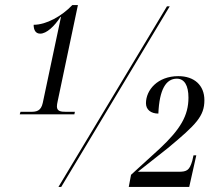

<svg xmlns="http://www.w3.org/2000/svg" viewBox="-20 -739 864 759"><path d="M58 -287H274L276 -297H241C221 -297 205 -299 205 -318C205 -324 206 -330 208 -339L288 -719H266C224 -675 163 -641 113 -641C113 -620 121 -606 139 -606C164 -606 195 -635 219 -672H221L149 -332C142 -300 124 -297 102 -297H61ZM211 0H222L651 -714H640ZM489 0H728L756 -125H745L740 -103C729 -66 719 -60 686 -60H525L644 -154C756 -247 788 -280 788 -343C788 -402 748 -438 685 -438C603 -438 557 -383 557 -331C557 -306 576 -290 606 -290C610 -385 636 -428 679 -428C709 -428 725 -401 725 -353C725 -282 693 -228 612 -152L498 -48Z"/></svg>

Font: Noto Serif Display ExtraCondensed Medium
Style: Italic
Weight: 500
Width: 2
Italic angle: -12°
Designer: Monotype Design Team
Foundry: Monotype Imaging Inc.
Version: Version 2.009